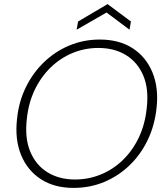

<svg xmlns="http://www.w3.org/2000/svg" viewBox="-20 -905 812 937"><path d="M339 12Q245 12 179.5 -30.5Q114 -73 83 -148.5Q52 -224 63 -323Q71 -407 105.5 -478Q140 -549 194.5 -601.5Q249 -654 318.5 -683Q388 -712 467 -712Q562 -712 627.5 -669.5Q693 -627 724 -551.5Q755 -476 744 -378Q735 -293 701 -222Q667 -151 612.5 -98.5Q558 -46 488.5 -17Q419 12 339 12ZM346 -29Q412 -29 472 -53.5Q532 -78 579.5 -124Q627 -170 657.5 -234Q688 -298 696 -377Q707 -470 679.5 -535.5Q652 -601 595 -636Q538 -671 460 -671Q394 -671 334.5 -646.5Q275 -622 227.5 -576Q180 -530 149.5 -466.5Q119 -403 111 -325Q100 -232 127.5 -165.5Q155 -99 212 -64Q269 -29 346 -29ZM354 -760 361 -800 505 -885 619 -800 612 -760 500 -844Z"/></svg>

Font: DM Sans 17pt ExtraLight
Style: Italic
Weight: 250
Italic angle: -10°
Version: Version 4.004;gftools[0.9.30]